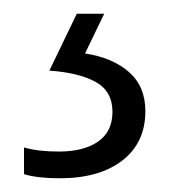

<svg xmlns="http://www.w3.org/2000/svg" viewBox="-20 -20 251 280"><path d="M192 142Q192 188 158.5 214Q125 240 67 240Q35 240 15 234V195Q35 201 66 201Q102 201 123 186.5Q144 172 144 143Q144 113 119.5 99.5Q95 86 52 83L92 0H132L104 58Q144 64 168 85Q192 106 192 142Z"/></svg>

Font: Noto Sans Myanmar UI SemiCondensed Light
Style: Regular
Weight: 300
Width: 4
Designer: Monotype Design Team
Foundry: Monotype Imaging Inc.
Version: Version 2.103; ttfautohint (v1.8.4.7-5d5b)